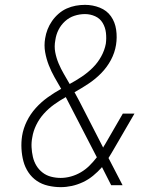

<svg xmlns="http://www.w3.org/2000/svg" viewBox="-20 -763 640 791"><path d="M230 8Q204 8 178 2Q152 -4 131.5 -18Q111 -32 97 -53Q83 -74 76.5 -98.5Q70 -123 68.5 -150Q67 -177 71 -203Q76 -234 90.5 -263.5Q105 -293 127 -317.5Q149 -342 176 -361.5Q203 -381 232 -397Q218 -421 204.5 -445Q191 -469 181 -494.5Q171 -520 166 -548Q161 -576 166 -605Q169 -624 176 -642Q183 -660 194.5 -676.5Q206 -693 221.5 -706.5Q237 -720 255 -728Q273 -736 292 -739.5Q311 -743 330 -743Q362 -743 391 -731.5Q420 -720 437 -696Q454 -672 458.5 -640.5Q463 -609 458 -578Q453 -546 437 -516Q421 -486 397 -461.5Q373 -437 345 -418.5Q317 -400 287 -383Q292 -374 297 -364.5Q302 -355 307 -346L405 -155Q406 -158 408 -161Q410 -164 412 -167L486 -295H534L448 -147Q443 -139 438 -130Q433 -121 427 -112L485 0H438L400 -75L399 -73Q383 -55 363.5 -39Q344 -23 321.5 -12.5Q299 -2 276 3Q253 8 230 8ZM267 -417Q293 -431 317.5 -447.5Q342 -464 362.5 -484.5Q383 -505 397 -530.5Q411 -556 416 -583Q419 -605 416.5 -627.5Q414 -650 403 -668.5Q392 -687 372 -696Q352 -705 330 -705Q330 -705 330 -705Q330 -705 330 -705Q308 -705 286.5 -698Q265 -691 248 -675.5Q231 -660 221 -640Q211 -620 208 -598Q203 -572 207.5 -548Q212 -524 221.5 -501.5Q231 -479 243 -458.5Q255 -438 267 -417ZM230 -30Q251 -30 272.5 -36Q294 -42 313.5 -53.5Q333 -65 349 -81Q365 -97 379 -115L269 -328Q265 -337 260 -345.5Q255 -354 251 -363Q226 -349 203 -332.5Q180 -316 161 -295Q142 -274 129.5 -248.5Q117 -223 113 -197Q109 -177 110 -156.5Q111 -136 115.5 -116.5Q120 -97 130 -80.5Q140 -64 155.5 -52Q171 -40 190.5 -35Q210 -30 230 -30Z"/></svg>

Font: Iosevka Etoile XLtObl
Style: Regular
Weight: 200
Italic angle: -9°
Designer: Belleve Invis
Foundry: Belleve Invis
Version: Version 15.5.2; ttfautohint (v1.8.4)